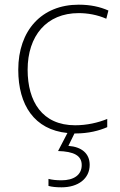

<svg xmlns="http://www.w3.org/2000/svg" viewBox="-20 -560 514 820"><path d="M302 10C358 10 404 -2 438 -17V-52C399 -36 351 -25 301 -25C160 -25 98 -127 98 -262C98 -407 179 -504 316 -504C354 -504 395 -497 434 -480L443 -515C407 -531 366 -540 316 -540C158 -540 58 -430 58 -262C58 -111 127 -6 268 8L228 85C295 87 329 104 329 145C329 188 294 210 243 210C220 210 203 208 187 204V234C201 238 219 240 243 240C314 240 363 203 363 144C363 95 328 67 272 63L298 10C299 10 301 10 302 10Z"/></svg>

Font: Noto Sans Tamil ExtraLight
Style: Regular
Weight: 200
Designer: Jelle Bosma - Monotype Design Team
Foundry: Monotype Imaging Inc.
Version: Version 2.004